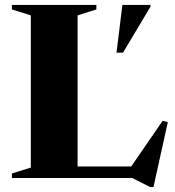

<svg xmlns="http://www.w3.org/2000/svg" viewBox="-20 -725 712 782"><path d="M605 37H592L518.5 0H191.5V-47H573.5L501 -27.5L642.5 -233L663.5 -227.5ZM296 -662.5V0H28.5V-18.5L105.5 -42.5V-662.5L28.5 -686.5V-705H372.5V-686.5ZM454.5 -510.5 478.5 -705H593V-698L481 -510.5Z"/></svg>

Font: Newsreader 60pt
Style: Bold
Weight: 700
Designer: Hugues Gentile
Foundry: Production Type
Version: Version 1.003